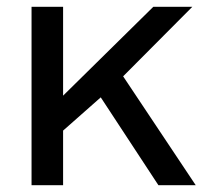

<svg xmlns="http://www.w3.org/2000/svg" viewBox="-20 -546 620 566"><path d="M73 0V-526H166V-264L432 -526H547L343 -321L557 0H447L277 -259L166 -161V0Z"/></svg>

Font: Archivo SemiExpanded
Style: Regular
Weight: 400
Width: 6
Designer: Hector Gatti
Foundry: Omnibus-Type
Version: Version 2.001